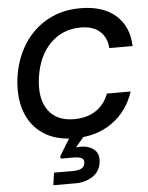

<svg xmlns="http://www.w3.org/2000/svg" viewBox="-63 -763 831 1077"><g transform="rotate(-5 352.5 -224.0)"><path d="M336 12Q230 12 160 -34.5Q90 -81 60.5 -163.5Q31 -246 45 -354Q60 -460 111.5 -541Q163 -622 244.5 -667Q326 -712 430 -712Q556 -712 628 -649.5Q700 -587 704 -475H573Q569 -534 531 -569Q493 -604 422 -604Q320 -604 251 -534.5Q182 -465 165 -344Q149 -227 196 -161Q243 -95 342 -95Q415 -95 465 -128.5Q515 -162 537 -222H671Q635 -113 547.5 -50.5Q460 12 336 12ZM193 264 203 194H311Q339 194 356.5 185.5Q374 177 377 156Q380 135 365 127Q350 119 321 119H256Q244 119 246 109Q246 106 248 102L313 -5H396L338 64Q351 62 364 62Q410 62 439.5 86Q469 110 463 158Q456 211 414 237.5Q372 264 319 264Z"/></g></svg>

Font: Host Grotesk SemiBold
Style: Italic
Weight: 600
Italic angle: -8°
Designer: Doğukan Karapınar based on Poppins by Indian Type Foundry, Jonny Pinhorn
Foundry: Element Type
Version: Version 1.001; ttfautohint (v1.8.4.7-5d5b)